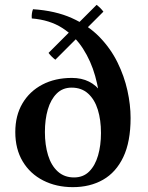

<svg xmlns="http://www.w3.org/2000/svg" viewBox="-20 -756 609 791"><path d="M275 -395Q238 -395 213.5 -370.5Q189 -346 177 -305Q165 -264 165 -212Q165 -159 178 -116.5Q191 -74 218 -49.5Q245 -25 285 -25L280 15Q212 15 158 -12.5Q104 -40 73.5 -91Q43 -142 43 -212Q43 -280 72.5 -330Q102 -380 154.5 -407.5Q207 -435 276 -435ZM285 -25Q323 -25 347.5 -49.5Q372 -74 384 -115.5Q396 -157 396 -208Q399 -259 394 -320.5Q389 -382 372 -443Q355 -504 322 -555.5Q289 -607 237 -640.5Q185 -674 111 -680Q110 -691 111.5 -701Q113 -711 116 -718Q208 -712 276 -681.5Q344 -651 390 -603.5Q436 -556 464 -499Q492 -442 505 -383Q518 -324 518 -270Q518 -172 488 -109Q458 -46 404.5 -15.5Q351 15 280 15ZM396 -208Q396 -262 383 -304Q370 -346 343 -370.5Q316 -395 275 -395L276 -435Q356 -435 398.5 -374Q441 -313 441 -208ZM406 -708 208 -510Q192 -522 180 -538L378 -736Q394 -724 406 -708Z"/></svg>

Font: Poltawski Nowy Medium
Style: Regular
Weight: 500
Version: Version 1.001;gftools[0.9.25]